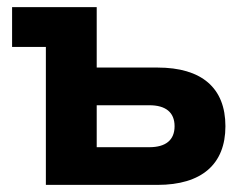

<svg xmlns="http://www.w3.org/2000/svg" viewBox="-20 -520 679 540"><path d="M109 0H423C547 0 614 -58 614 -165C614 -273 547 -330 423 -330H252V-500H14V-388H109ZM252 -106V-224H400C446 -224 471 -204 471 -165C471 -126 446 -106 400 -106Z"/></svg>

Font: LT Wave Bold
Style: Regular
Weight: 700
Designer: Daniel Lyons
Version: Version 2.5 (Glyphs App)